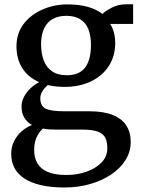

<svg xmlns="http://www.w3.org/2000/svg" viewBox="-20 -586 640 874"><path d="M273.5 267.5Q212 267.5 166.2 256.8Q120.5 246 90.5 226.2Q60.5 206.5 45.8 178.2Q31 150 31 114.5Q31 82.5 44 56.5Q57 30.5 78.5 11.8Q100 -7 125.5 -17Q102.5 -30 90.2 -51Q78 -72 78 -101.5Q78 -123.5 89 -144.8Q100 -166 118.2 -183.5Q136.5 -201 158.5 -212Q107.5 -234.5 81.2 -276.2Q55 -318 55 -375Q55 -435 88.2 -477.8Q121.5 -520.5 174.5 -543.2Q227.5 -566 287 -566Q338.5 -566 378.8 -555Q419 -544 446.5 -522.5Q458 -535 488.2 -550.8Q518.5 -566.5 556 -566.5H586V-477H481.5Q488.5 -466.5 493.8 -452.8Q499 -439 501.8 -423.5Q504.5 -408 504.5 -391Q504.5 -330 475 -285Q445.5 -240 393.5 -215.2Q341.5 -190.5 274.5 -190.5Q254 -190.5 234.5 -192.5Q215 -194.5 197.5 -199Q183 -186.5 173.2 -171.2Q163.5 -156 163.5 -138.5Q163.5 -103 188.2 -91.2Q213 -79.5 272 -79.5H386.5Q451 -79.5 492.8 -62.8Q534.5 -46 554.8 -14.8Q575 16.5 575 60Q575 105 551.2 142.8Q527.5 180.5 485.8 208.5Q444 236.5 389.5 252Q335 267.5 273.5 267.5ZM283 210.5Q330.5 210.5 372.8 196Q415 181.5 441.8 154.2Q468.5 127 468.5 88Q468.5 60.5 459.8 42Q451 23.5 426.8 13.8Q402.5 4 356 4H238Q221 4 205 3Q189 2 175.5 -1Q157 16 146.2 40Q135.5 64 135.5 96Q135.5 132 150.2 157.5Q165 183 197.5 196.8Q230 210.5 283 210.5ZM284 -243.5Q341.5 -243.5 367.8 -279Q394 -314.5 394 -381Q394 -426 381.2 -455.5Q368.5 -485 343.5 -499.5Q318.5 -514 281.5 -514Q248 -514 222.2 -500.8Q196.5 -487.5 181.8 -458.8Q167 -430 167 -383.5Q167 -342.5 179 -311Q191 -279.5 216.8 -261.5Q242.5 -243.5 284 -243.5Z"/></svg>

Font: Merriweather 28pt Medium
Style: Regular
Weight: 500
Version: Version 2.100